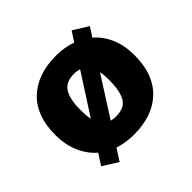

<svg xmlns="http://www.w3.org/2000/svg" viewBox="-162 -765 990 990"><g transform="rotate(-45 332.5 -270.5)"><path d="M622 -278Q622 -139 544.5 -64.5Q467 10 331 10Q272 10 219 -7L178 57L95 5L134 -55Q91 -92 66.5 -148Q42 -204 42 -278Q42 -415 120 -489Q198 -563 334 -563Q365 -563 394 -558Q423 -553 448 -544L483 -598L565 -547L532 -496Q574 -460 598 -405Q622 -350 622 -278ZM225 -278Q225 -257 226 -239.5Q227 -222 231 -206L372 -425Q354 -431 332 -431Q273 -431 249 -392.5Q225 -354 225 -278ZM439 -278Q439 -296 438 -312.5Q437 -329 434 -342L296 -126Q311 -122 333 -122Q394 -122 416.5 -162Q439 -202 439 -278Z"/></g></svg>

Font: Noto Sans Syriac Western Black
Style: Regular
Weight: 900
Designer: Patrick Giasson and the Monotype Design Team
Foundry: Monotype Imaging Inc.
Version: Version 3.000; ttfautohint (v1.8.4.7-5d5b)